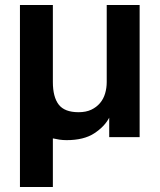

<svg xmlns="http://www.w3.org/2000/svg" viewBox="-20 -550 640 770"><path d="M60 -530H192V-221Q192 -161 215.5 -130.5Q239 -100 295 -100Q325 -100 346 -110Q367 -120 381 -136.5Q395 -153 401.5 -175Q408 -197 408 -221V-530H540V0H418V-78Q399 -42 357.5 -15Q316 12 247 12Q232 12 218.5 10Q205 8 192 5V200H60Z"/></svg>

Font: Golos Text DemiBold
Style: Regular
Weight: 600
Designer: A.Korolkova, Vitaly Kuzmin
Foundry: ParaType Ltd
Version: Version 2.002